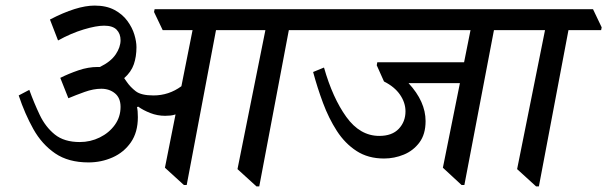

<svg xmlns="http://www.w3.org/2000/svg" viewBox="-20 -653 2176 688"><path d="M297 -71Q225 -71 177.5 -103.5Q130 -136 99.5 -190.5Q69 -245 47 -311L85 -331Q102 -284 122.5 -241Q143 -198 176.5 -171Q210 -144 266 -144Q304 -144 337.5 -160.5Q371 -177 391.5 -205.5Q412 -234 412 -270Q412 -302 392 -318.5Q372 -335 343 -335Q315 -335 283 -323.5Q251 -312 225 -301L196 -374Q226 -389 261 -401Q296 -413 330 -413H338Q377 -432 394.5 -458Q412 -484 412 -509Q412 -532 398 -546.5Q384 -561 353 -561Q325 -561 280 -547.5Q235 -534 188 -508L159 -583Q255 -633 319 -633Q361 -633 390 -617.5Q419 -602 436.5 -578Q454 -554 461.5 -529Q469 -504 469 -484Q469 -450 459.5 -422.5Q450 -395 425 -373Q429 -368 434 -360Q447 -341 466.5 -326Q486 -311 530 -311Q585 -311 630 -344L670 -545H563L532 -610L534 -620H1103L1134 -555L1132 -545H1015L909 15H899L831 -47L931 -545H754L649 10H639L571 -52L609 -243Q600 -240 591 -239Q582 -238 572 -238Q544 -238 518.5 -248Q493 -258 475 -271L471 -269Q474 -256 474 -233Q474 -179 449 -143Q424 -107 383.5 -89Q343 -71 297 -71Z M1356 -85Q1299 -85 1257.5 -112Q1216 -139 1187 -184Q1158 -229 1137.5 -284Q1117 -339 1102 -395L1141 -411Q1172 -302 1221 -234Q1270 -166 1339 -166Q1385 -166 1409 -191.5Q1433 -217 1433 -254Q1433 -285 1413.5 -313.5Q1394 -342 1356 -361L1330 -419L1332 -430H1643L1666 -545H1110L1079 -610L1081 -620H1838L1869 -555L1867 -545H1750L1644 10H1634L1567 -52L1628 -355H1444Q1505 -289 1505 -219Q1505 -172 1483 -142.5Q1461 -113 1427 -99Q1393 -85 1356 -85Z M2134 -545H2017L1911 15H1901L1833 -47L1933 -545H1845L1814 -610L1816 -620H2105L2136 -555Z"/></svg>

Font: Tiro Devanagari Sanskrit
Style: Italic
Weight: 400
Italic angle: -11°
Designer: Devanagari: John Hudson & Fiona Ross, assisted by Paul Hanslow. Latin: John Hudson with Paul Hanslow, assisted by Kaja S
Foundry: Tiro Typeworks Ltd.
Version: Version 1.52